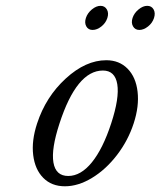

<svg xmlns="http://www.w3.org/2000/svg" viewBox="-20 -631 556 665"><path d="M490 -610.8Q504.9 -610.8 512 -598.4Q519 -585.9 513.4 -568.6Q507.8 -551.3 492.7 -539.3Q477.5 -527.3 462.6 -527.3Q447.8 -527.3 440.7 -539.8Q433.6 -552.2 439.2 -569.1Q444.8 -585.9 460 -598.4Q475.1 -610.8 490 -610.8ZM328.1 -610.8Q342.8 -610.8 350.1 -598.4Q357.4 -585.9 351.8 -568.6Q346.2 -551.3 331.1 -539.3Q315.9 -527.3 300.8 -527.3Q285.6 -527.3 278.8 -539.8Q272 -552.2 277.6 -569.1Q283.2 -585.9 298.3 -598.4Q313.5 -610.8 328.1 -610.8ZM336.4 -386.7Q245.6 -386.7 186 -203.1Q157.2 -115.2 165 -68.4Q172.9 -21.5 216.3 -21.5Q259.8 -21.5 298.1 -68.6Q336.4 -115.7 365.2 -203.9Q394 -292 386.2 -339.4Q378.4 -386.7 336.4 -386.7ZM108.4 -203.1Q138.7 -295.9 207.8 -359.1Q276.9 -422.4 348.1 -422.4Q393.1 -422.4 421.9 -393.1Q450.7 -363.8 456.5 -313.5Q462.4 -263.2 443.1 -203.9Q423.8 -144.5 385.3 -94.2Q346.7 -43.9 298.8 -14.9Q251 14.2 204.8 14.2Q158.7 14.2 129.9 -14.9Q101.1 -43.9 95 -93.8Q88.9 -143.6 108.4 -203.1Z"/></svg>

Font: RIT Rachana
Style: Italic
Weight: 400
Designer: Hussain KH
Version: 1.5.2